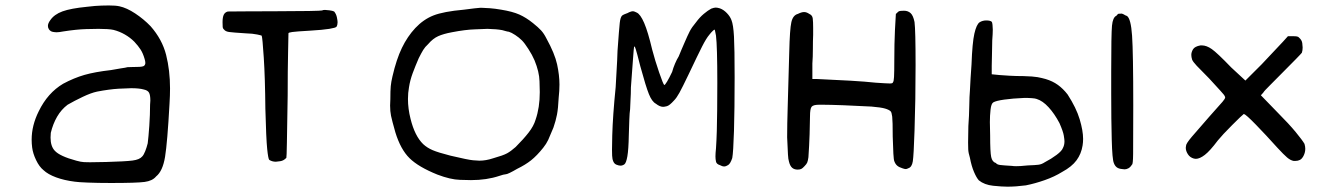

<svg xmlns="http://www.w3.org/2000/svg" viewBox="-20 -618 4971 714"><path d="M124 -204.1Q157.2 -272.5 214.8 -306.6Q254.9 -328.1 293.9 -339.4Q333 -350.6 392.6 -357.4Q412.1 -361.3 429.7 -363.8Q447.3 -366.2 454.1 -368.2Q460.9 -368.2 470.2 -368.7Q479.5 -369.1 488.3 -369.1Q511.7 -369.1 516.1 -373.5Q520.5 -377.9 520.5 -383.8Q520.5 -390.6 517.6 -399.4Q511.7 -419.9 502.9 -433.6Q494.1 -447.3 479.5 -462.9Q463.9 -478.5 444.3 -489.7Q424.8 -501 402.3 -506.8Q384.8 -510.7 346.7 -510.7Q335.9 -510.7 300.3 -509.8Q264.6 -508.8 214.8 -501Q200.2 -498 190.4 -498Q184.6 -498 176.3 -499.5Q168 -501 162.1 -508.8Q158.2 -514.6 158.2 -521.5Q158.2 -531.2 167 -543Q181.6 -564.5 212.4 -575.7Q243.2 -586.9 303.7 -592.8Q335.9 -596.7 357.4 -597.2Q378.9 -597.7 384.8 -597.7Q410.2 -597.7 423.8 -594.7Q451.2 -588.9 482.9 -567.9Q514.6 -546.9 540 -520.5Q583 -471.7 597.7 -414.1Q612.3 -356.4 612.3 -289.1Q612.3 -262.7 610.4 -232.4Q602.5 -87.9 593.8 -34.7Q585 18.6 560.5 38.1Q546.9 54.7 517.6 58.6Q488.3 62.5 392.6 62.5Q343.8 62.5 307.1 61Q270.5 59.6 257.8 57.6Q218.8 52.7 188.5 41.5Q158.2 30.3 141.6 14.6Q126 2 114.3 -22.5Q102.5 -46.9 99.6 -69.3Q97.7 -84 97.7 -98.6Q97.7 -151.4 124 -204.1ZM168 -106.4Q168 -74.2 183.6 -57.6Q202.1 -37.1 263.7 -20.5Q281.2 -15.6 292.5 -15.1Q303.7 -14.6 314.5 -14.6Q335 -14.6 375 -15.6Q446.3 -17.6 472.7 -21Q499 -24.4 508.8 -36.1Q514.6 -42 520 -55.7Q525.4 -69.3 529.3 -85Q532.2 -107.4 535.2 -149.9Q538.1 -192.4 538.1 -228.5Q539.1 -237.3 539.1 -244.1Q539.1 -264.6 534.2 -273.4Q529.3 -282.2 514.6 -285.2Q498 -290 467.8 -290Q455.1 -290 420.9 -288.1Q386.7 -286.1 340.8 -277.3Q318.4 -272.5 287.6 -257.8Q256.8 -243.2 231.4 -228.5Q208 -210.9 192.4 -184.1Q176.8 -157.2 168.9 -124Q168 -115.2 168 -106.4Z M807.6 -535.2Q807.6 -553.7 812 -563Q816.4 -572.3 827.1 -575.2Q835 -575.2 885.3 -575.7Q935.5 -576.2 1007.8 -576.2Q1080.1 -576.2 1128.4 -577.1Q1176.8 -578.1 1177.7 -579.1Q1180.7 -581.1 1188.5 -581.1Q1193.4 -581.1 1205.1 -579.6Q1216.8 -578.1 1222.7 -575.2Q1230.5 -565.4 1232.9 -553.2Q1235.4 -541 1235.4 -535.2Q1235.4 -525.4 1231.4 -518.6Q1228.5 -514.6 1204.6 -510.7Q1180.7 -506.8 1131.8 -503.9Q1081.1 -501 1066.9 -499Q1052.7 -497.1 1052.7 -494.1Q1052.7 -489.3 1051.3 -423.8Q1049.8 -358.4 1049.8 -262.7Q1047.9 -141.6 1046.9 -87.4Q1045.9 -33.2 1044.9 -31.2Q1035.2 -20.5 1022.5 -18.6Q1009.8 -16.6 1005.9 -16.6Q992.2 -16.6 981.4 -23.4Q977.5 -26.4 973.6 -64Q969.7 -101.6 966.8 -213.9Q965.8 -329.1 960.9 -403.8Q956.1 -478.5 953.1 -485.4Q952.1 -486.3 936.5 -489.7Q920.9 -493.2 892.6 -494.1Q845.7 -497.1 832 -499Q818.4 -501 813.5 -507.8Q808.6 -511.7 808.1 -518.1Q807.6 -524.4 807.6 -535.2Z M1430.7 -225.6Q1430.7 -236.3 1431.6 -249Q1431.6 -281.2 1433.1 -297.4Q1434.6 -313.5 1439.5 -334Q1454.1 -397.5 1474.6 -439.9Q1495.1 -482.4 1524.4 -513.7Q1554.7 -545.9 1591.8 -560.5Q1628.9 -575.2 1705.1 -582Q1727.5 -585 1743.7 -586.9Q1759.8 -588.9 1764.6 -588.9H1773.4Q1783.2 -588.9 1802.2 -587.4Q1821.3 -585.9 1843.8 -582Q1885.7 -575.2 1911.1 -564Q1936.5 -552.7 1961.9 -532.2Q1981.4 -516.6 1992.2 -504.9Q2002.9 -493.2 2011.7 -475.6Q2043 -418.9 2051.8 -378.4Q2060.5 -337.9 2060.5 -303.7Q2060.5 -280.3 2057.6 -254.9Q2055.7 -214.8 2051.3 -191.9Q2046.9 -168.9 2038.1 -143.6Q2025.4 -112.3 2018.6 -97.7Q2011.7 -83 2000 -68.4Q1976.6 -39.1 1955.1 -22Q1933.6 -4.9 1903.3 9.8Q1886.7 19.5 1875.5 24.9Q1864.3 30.3 1859.4 30.3Q1856.4 30.3 1851.1 31.7Q1845.7 33.2 1836.9 36.1Q1790 51.8 1731.4 51.8Q1725.6 51.8 1690.4 50.8Q1655.3 49.8 1606.4 31.2Q1536.1 2.9 1502.9 -29.8Q1469.7 -62.5 1450.2 -126Q1437.5 -170.9 1434.1 -187.5Q1430.7 -204.1 1430.7 -225.6ZM1497.1 -250Q1497.1 -213.9 1506.8 -175.8Q1522.5 -112.3 1553.7 -82Q1568.4 -68.4 1588.9 -59.6Q1609.4 -50.8 1655.3 -39.1Q1721.7 -23.4 1739.3 -22Q1756.8 -20.5 1762.7 -20.5Q1787.1 -20.5 1813.5 -29.3Q1851.6 -40 1865.7 -47.9Q1879.9 -55.7 1897.5 -71.3Q1926.8 -100.6 1945.8 -125Q1964.8 -149.4 1971.7 -172.9Q1987.3 -217.8 1987.3 -275.4Q1987.3 -281.2 1986.3 -315.9Q1985.4 -350.6 1967.8 -393.6Q1959 -414.1 1944.8 -436Q1930.7 -458 1920.9 -467.8Q1910.2 -478.5 1896 -487.8Q1881.8 -497.1 1872.1 -500Q1869.1 -500 1861.8 -502Q1854.5 -503.9 1847.7 -505.9Q1828.1 -509.8 1793 -510.7Q1780.3 -509.8 1745.6 -508.8Q1710.9 -507.8 1660.2 -498Q1628.9 -492.2 1609.4 -483.4Q1589.8 -474.6 1572.3 -454.1Q1560.5 -443.4 1553.7 -432.1Q1546.9 -420.9 1537.1 -401.4Q1524.4 -372.1 1514.6 -345.7Q1504.9 -319.3 1501 -293.9Q1497.1 -272.5 1497.1 -250Z M2255.9 -61.5Q2255.9 -82 2256.8 -114.3Q2258.8 -187.5 2269.5 -293.9Q2270.5 -315.4 2272.9 -354.5Q2275.4 -393.6 2276.4 -428.7Q2282.2 -510.7 2284.7 -532.7Q2287.1 -554.7 2293.9 -560.5Q2299.8 -564.5 2307.1 -566.9Q2314.5 -569.3 2319.3 -572.3Q2328.1 -576.2 2333 -576.2Q2334 -576.2 2336.9 -575.7Q2339.8 -575.2 2347.7 -571.3Q2361.3 -565.4 2375.5 -532.7Q2389.6 -500 2405.3 -433.6Q2416 -392.6 2431.2 -348.6Q2446.3 -304.7 2450.2 -301.8Q2453.1 -301.8 2460.9 -314.9Q2468.8 -328.1 2479.5 -350.6Q2483.4 -365.2 2490.2 -381.3Q2497.1 -397.5 2503.9 -408.2Q2507.8 -418.9 2514.2 -433.1Q2520.5 -447.3 2525.4 -459Q2537.1 -486.3 2544.9 -501.5Q2552.7 -516.6 2568.4 -535.2Q2582 -553.7 2597.2 -566.4Q2612.3 -579.1 2625 -585.9Q2635.7 -589.8 2641.6 -589.8Q2647.5 -589.8 2657.2 -586.9Q2670.9 -582 2683.1 -569.3Q2695.3 -556.6 2700.2 -543Q2707 -526.4 2709.5 -482.4Q2711.9 -438.5 2711.9 -331.1Q2711.9 -211.9 2709.5 -131.3Q2707 -50.8 2703.1 -30.3Q2696.3 -9.8 2688 -4.4Q2679.7 1 2672.9 1Q2666 1 2657.2 -3.9Q2644.5 -7.8 2642.6 -17.1Q2640.6 -26.4 2640.6 -36.1Q2640.6 -47.9 2642.6 -66.4Q2646.5 -124 2647 -210.4Q2647.5 -296.9 2647.5 -310.5Q2647.5 -445.3 2642.6 -485.4Q2640.6 -493.2 2639.6 -500.5Q2638.7 -507.8 2636.7 -507.8Q2635.7 -507.8 2630.4 -502.9Q2625 -498 2618.2 -489.3Q2606.4 -475.6 2590.8 -444.8Q2575.2 -414.1 2540 -339.8Q2517.6 -293 2506.8 -273.4Q2496.1 -253.9 2486.3 -244.1Q2469.7 -225.6 2460 -223.1Q2450.2 -220.7 2446.3 -220.7Q2433.6 -220.7 2418.9 -232.4Q2404.3 -240.2 2393.1 -268.1Q2381.8 -295.9 2361.3 -371.1Q2347.7 -424.8 2344.2 -435.1Q2340.8 -445.3 2339.8 -445.3Q2338.9 -445.3 2337.9 -443.4Q2336.9 -439.5 2334 -398.9Q2331.1 -358.4 2326.2 -293Q2326.2 -268.6 2324.7 -246.1Q2323.2 -223.6 2323.2 -211.9Q2321.3 -200.2 2320.3 -173.3Q2319.3 -146.5 2318.4 -115.2Q2317.4 -61.5 2313 -36.6Q2308.6 -11.7 2301.8 -6.8Q2294.9 -2 2287.1 -2Q2281.2 -2 2271.5 -5.9Q2261.7 -9.8 2257.8 -26.4Q2255.9 -34.2 2255.9 -61.5Z M2909.2 -218.8Q2911.1 -281.2 2915 -423.8Q2917 -509.8 2922.9 -535.6Q2928.7 -561.5 2947.3 -566.4Q2960.9 -573.2 2970.2 -573.2Q2979.5 -573.2 2989.3 -566.4Q3001 -561.5 3002.4 -549.3Q3003.9 -537.1 3003.9 -514.6V-488.3Q3002.9 -466.8 3002.9 -436.5Q3002.9 -406.2 3001 -381.8V-324.2H3017.6Q3085.9 -321.3 3143.1 -317.9Q3200.2 -314.5 3236.3 -310.5Q3278.3 -307.6 3289.6 -307.6Q3300.8 -307.6 3300.8 -312.5Q3303.7 -314.5 3304.7 -332Q3305.7 -349.6 3305.7 -393.6Q3305.7 -456.1 3308.1 -506.3Q3310.5 -556.6 3311.5 -566.4Q3313.5 -567.4 3315.9 -570.3Q3318.4 -573.2 3321.3 -575.2Q3324.2 -577.1 3330.1 -577.6Q3335.9 -578.1 3341.8 -578.1Q3356.4 -578.1 3366.2 -569.3Q3376 -560.5 3380.9 -536.1Q3384.8 -505.9 3384.8 -375.5Q3384.8 -245.1 3380.9 -131.8Q3377.9 -40 3374.5 -18.1Q3371.1 3.9 3357.4 7.8Q3352.5 10.7 3348.1 10.7Q3343.8 10.7 3335.9 7.8Q3323.2 3.9 3316.4 -2Q3309.6 -7.8 3305.7 -18.6Q3303.7 -22.5 3302.2 -46.9Q3300.8 -71.3 3299.8 -110.4Q3299.8 -168 3297.9 -184.1Q3295.9 -200.2 3292 -204.1Q3286.1 -210 3271 -214.4Q3255.9 -218.8 3220.7 -221.7Q3168.9 -224.6 3116.7 -226.6Q3064.5 -228.5 3041 -228.5H3025.4Q3003.9 -228.5 2998 -220.7Q2992.2 -212.9 2992.2 -185.5Q2992.2 -162.1 2990.7 -118.7Q2989.3 -75.2 2986.3 -33.2Q2984.4 -19.5 2981.9 -13.7Q2979.5 -7.8 2971.7 0Q2964.8 7.8 2959.5 10.3Q2954.1 12.7 2946.3 12.7Q2933.6 12.7 2925.8 5.9Q2918 -1 2914.1 -16.6Q2911.1 -25.4 2910.2 -43.9Q2909.2 -62.5 2907.2 -107.4Q2907.2 -155.3 2909.2 -218.8Z M3581.1 -149.4Q3584 -188.5 3584.5 -224.6Q3585 -260.7 3586.9 -281.2Q3587.9 -299.8 3589.4 -328.1Q3590.8 -356.4 3592.8 -377.9Q3595.7 -459 3603.5 -493.2Q3611.3 -527.3 3623 -535.2Q3633.8 -542 3647.9 -542Q3662.1 -542 3668 -537.1Q3669.9 -535.2 3670.9 -525.4Q3671.9 -515.6 3671.9 -507.8Q3671.9 -493.2 3669.9 -467.8Q3669.9 -441.4 3668.9 -415Q3668 -388.7 3668 -373V-341.8L3697.3 -338.9Q3710 -337.9 3734.4 -336.4Q3758.8 -335 3786.1 -335Q3822.3 -334 3838.4 -331.1Q3854.5 -328.1 3868.2 -324.2Q3894.5 -316.4 3914.1 -302.2Q3933.6 -288.1 3950.2 -266.6Q3982.4 -216.8 3995.1 -174.3Q4007.8 -131.8 4007.8 -101.6Q4007.8 -88.9 4005.9 -77.1Q4001 -45.9 3983.4 -22Q3965.8 2 3929.7 21.5Q3901.4 39.1 3865.2 51.8Q3829.1 64.5 3794.9 71.3Q3757.8 76.2 3726.6 76.2Q3706.1 76.2 3673.3 72.8Q3640.6 69.3 3620.1 52.7Q3611.3 43 3602.1 21.5Q3592.8 0 3586.9 -31.2Q3581.1 -49.8 3580.6 -63Q3580.1 -76.2 3580.1 -87.9Q3580.1 -109.4 3581.1 -149.4ZM3662.1 -114.3Q3662.1 -52.7 3666 -34.2Q3669.9 -15.6 3683.6 -11.7Q3687.5 -5.9 3699.7 -4.4Q3711.9 -2.9 3744.1 -1Q3749 0 3758.8 0Q3763.7 0 3774.9 -0.5Q3786.1 -1 3802.7 -2.9Q3830.1 -3.9 3841.8 -5.4Q3853.5 -6.8 3865.2 -14.6Q3889.6 -27.3 3909.2 -42Q3928.7 -56.6 3932.6 -67.4Q3938.5 -78.1 3938.5 -92.8Q3938.5 -98.6 3936 -113.8Q3933.6 -128.9 3919.9 -160.2Q3901.4 -195.3 3879.4 -219.2Q3857.4 -243.2 3835 -250Q3830.1 -252 3817.9 -252.9Q3805.7 -253.9 3790 -253.9Q3745.1 -252 3714.4 -247.6Q3683.6 -243.2 3673.8 -237.3Q3666 -232.4 3663.6 -210.4Q3661.1 -188.5 3661.1 -164.1Q3661.1 -142.6 3662.1 -114.3ZM4112.3 -269.5V-353.5Q4112.3 -491.2 4115.2 -522.5Q4118.2 -553.7 4131.8 -559.6Q4136.7 -566.4 4140.1 -566.9Q4143.6 -567.4 4151.4 -567.4Q4156.2 -566.4 4160.6 -563.5Q4165 -560.5 4170.9 -558.6Q4185.5 -548.8 4189.9 -485.4Q4194.3 -421.9 4194.3 -225.6Q4194.3 -85 4193.8 -45.4Q4193.4 -5.9 4189.5 -5.9Q4183.6 3.9 4176.3 7.8Q4168.9 11.7 4162.1 11.7Q4157.2 11.7 4153.3 10.7Q4140.6 9.8 4133.3 4.4Q4126 -1 4122.1 -11.7Q4116.2 -25.4 4114.3 -98.1Q4112.3 -170.9 4112.3 -269.5Z M4390.6 -76.2Q4390.6 -84 4412.1 -109.4Q4433.6 -134.8 4476.6 -183.6Q4516.6 -228.5 4526.4 -239.7Q4536.1 -251 4536.1 -255.9Q4536.1 -257.8 4535.2 -258.8Q4534.2 -263.7 4518.6 -280.3Q4502.9 -296.9 4476.6 -326.2Q4444.3 -358.4 4430.2 -373.5Q4416 -388.7 4413.1 -396.5Q4410.2 -406.2 4410.2 -414.1Q4410.2 -423.8 4416.5 -434.6Q4422.9 -445.3 4444.3 -449.2H4449.2Q4466.8 -449.2 4486.3 -435.5Q4505.9 -421.9 4558.6 -367.2L4611.3 -318.4L4671.9 -378.9Q4698.2 -407.2 4720.2 -430.2Q4742.2 -453.1 4751 -462.9L4769.5 -483.4H4787.1Q4797.9 -483.4 4803.2 -482.4Q4808.6 -481.4 4811.5 -477.5Q4821.3 -468.8 4822.8 -457.5Q4824.2 -446.3 4824.2 -441.4Q4824.2 -430.7 4821.3 -421.9Q4819.3 -418.9 4799.3 -398.4Q4779.3 -377.9 4752 -350.6Q4724.6 -322.3 4702.6 -300.8Q4680.7 -279.3 4677.7 -273.4L4668.9 -263.7L4730.5 -200.2Q4773.4 -157.2 4798.3 -127Q4823.2 -96.7 4831.1 -83Q4834 -73.2 4834 -64.5Q4834 -48.8 4825.2 -34.2Q4816.4 -19.5 4796.9 -19.5H4791Q4779.3 -21.5 4766.6 -32.2Q4753.9 -43 4730.5 -68.4Q4687.5 -116.2 4650.4 -154.3Q4613.3 -192.4 4605.5 -194.3Q4598.6 -189.5 4562 -152.8Q4525.4 -116.2 4508.8 -95.7Q4479.5 -56.6 4460.4 -42Q4441.4 -27.3 4426.8 -27.3Q4423.8 -27.3 4419.9 -28.3Q4405.3 -32.2 4397.5 -44.4Q4389.6 -56.6 4389.6 -68.4Q4389.6 -72.3 4390.6 -76.2Z"/></svg>

Font: JasonHandwriting4
Style: Regular
Weight: 400
Version: Version 1.01.21